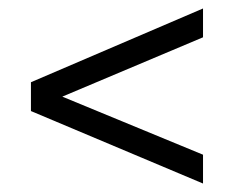

<svg xmlns="http://www.w3.org/2000/svg" viewBox="-20 -526 570 453"><path d="M459 -438 127 -298 459 -161V-93L53 -264V-332L459 -506Z"/></svg>

Font: Exo 2.0
Style: Regular
Weight: 400
Designer: Natanael Gama
Version: Version 1.001;PS 001.001;hotconv 1.0.70;makeotf.lib2.5.58329